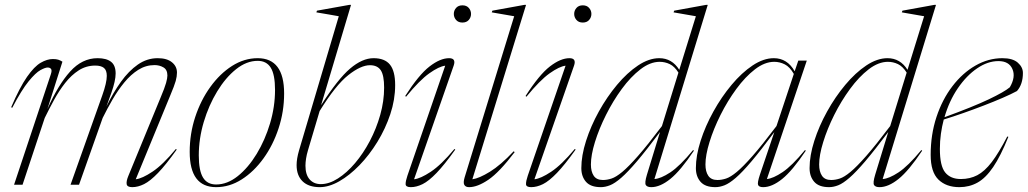

<svg xmlns="http://www.w3.org/2000/svg" viewBox="-20 -762 4240 792"><path d="M709 -145Q664.5 -82.5 632 -48.8Q599.5 -15 574.2 -2.5Q549 10 525.5 10Q504.5 10 502.5 -2.5Q500.5 -15 509.5 -36.5L642 -358.5Q659.5 -400 665 -419.8Q670.5 -439.5 670.5 -450.5Q670.5 -474.5 654.2 -484Q638 -493.5 617.5 -493.5Q581.5 -493.5 550.5 -474Q519.5 -454.5 493 -422.2Q466.5 -390 444.2 -351.5Q422 -313 403.5 -275.5L306 0H271L402 -369Q420.5 -421 420.5 -449Q420.5 -472.5 408.5 -482Q396.5 -491.5 373 -491.5Q335.5 -491.5 304.8 -471.8Q274 -452 248.8 -419.8Q223.5 -387.5 202.8 -349.5Q182 -311.5 164.5 -275.5L73 0H38L189.5 -455Q195 -471 190.8 -477.2Q186.5 -483.5 176.5 -483.5Q166.5 -483.5 146.8 -472.8Q127 -462 98 -426.5Q69 -391 30.5 -317.5L26 -319.5Q61.5 -402 91.5 -445Q121.5 -488 148 -503.2Q174.5 -518.5 198 -518.5Q211.5 -518.5 220.2 -515.8Q229 -513 237.5 -507.5L175.5 -312Q219.5 -411.5 269.2 -466.8Q319 -522 382.5 -522Q419 -522 438 -507.2Q457 -492.5 457 -459Q457 -429 439.5 -379.5L419 -322.5Q446.5 -379.5 478.8 -424.5Q511 -469.5 548.8 -495.8Q586.5 -522 630.5 -522Q668.5 -522 689.2 -505.2Q710 -488.5 710 -462.5Q710 -447 704.8 -428Q699.5 -409 682 -367.5L540 -22.5Q566.5 -25.5 609.2 -54Q652 -82.5 705.5 -147.5Z M1043 -522Q1152 -522 1152 -376.5Q1152 -302 1129.2 -232.8Q1106.5 -163.5 1067 -108.8Q1027.5 -54 977.2 -22Q927 10 871.5 10Q762.5 10 762.5 -135.5Q762.5 -210 785.2 -279.2Q808 -348.5 847.5 -403.2Q887 -458 937.2 -490Q987.5 -522 1043 -522ZM871.5 -1Q917.5 -1 960.8 -35.5Q1004 -70 1038.8 -127.2Q1073.5 -184.5 1094 -253.2Q1114.5 -322 1114.5 -391Q1114.5 -454 1097 -482.5Q1079.5 -511 1043 -511Q997 -511 953.8 -476.5Q910.5 -442 875.8 -384.8Q841 -327.5 820.5 -258.8Q800 -190 800 -121Q800 -58 817.5 -29.5Q835 -1 871.5 -1Z M1377.5 -695Q1363.5 -697.5 1335.2 -702.5Q1307 -707.5 1285 -711L1287.5 -718L1421.5 -742H1428L1304.5 -328Q1373.5 -436 1424 -479Q1474.5 -522 1521 -522Q1567 -522 1588.5 -495.5Q1610 -469 1610 -411Q1610 -351 1590 -291Q1570 -231 1536.8 -176.8Q1503.5 -122.5 1462.8 -80.5Q1422 -38.5 1379.5 -14.2Q1337 10 1299 10Q1253 10 1228.2 -14Q1203.5 -38 1203.5 -81Q1203.5 -107 1213.5 -141.5ZM1250.5 -142.5Q1245 -124 1242.5 -108Q1240 -92 1240 -78.5Q1240 -41.5 1257.2 -22Q1274.5 -2.5 1303.5 -2.5Q1337.5 -2.5 1374 -25.8Q1410.5 -49 1444.5 -89Q1478.5 -129 1505.5 -180.2Q1532.5 -231.5 1548.5 -288.2Q1564.5 -345 1564.5 -400.5Q1564.5 -451 1550.8 -472Q1537 -493 1506 -493Q1468.5 -493 1416.8 -452.2Q1365 -411.5 1298.5 -304Z M1852 -704.5Q1852 -718.5 1861.2 -729.2Q1870.5 -740 1887.5 -740Q1904.5 -740 1913.8 -729.2Q1923 -718.5 1923 -704.5Q1923 -690.5 1913.8 -679.8Q1904.5 -669 1887.5 -669Q1870.5 -669 1861.2 -679.8Q1852 -690.5 1852 -704.5ZM1660.5 -37 1816.5 -491Q1791 -488 1750.8 -459.5Q1710.5 -431 1655 -363L1651.5 -366Q1707.5 -453.5 1751.8 -487.8Q1796 -522 1832.5 -522Q1862 -522 1851.5 -491.5L1688 -22.5Q1714 -25 1757 -53.5Q1800 -82 1854.5 -147.5L1858 -145Q1813.5 -82.5 1781 -48.8Q1748.5 -15 1723.2 -2.5Q1698 10 1674.5 10Q1653.5 10 1653.2 -2.5Q1653 -15 1660.5 -37Z M2101 -695 2008.5 -711 2011 -718 2143.5 -742H2150L1928.5 -22.5Q1956 -26 2000.8 -53.5Q2045.5 -81 2099 -138L2103 -134.5Q2039.5 -51 1994.5 -20.5Q1949.5 10 1915 10Q1901 10 1895.5 1Q1890 -8 1896.5 -30Z M2348.5 -704.5Q2348.5 -718.5 2357.8 -729.2Q2367 -740 2384 -740Q2401 -740 2410.2 -729.2Q2419.5 -718.5 2419.5 -704.5Q2419.5 -690.5 2410.2 -679.8Q2401 -669 2384 -669Q2367 -669 2357.8 -679.8Q2348.5 -690.5 2348.5 -704.5ZM2157 -37 2313 -491Q2287.5 -488 2247.2 -459.5Q2207 -431 2151.5 -363L2148 -366Q2204 -453.5 2248.2 -487.8Q2292.5 -522 2329 -522Q2358.5 -522 2348 -491.5L2184.5 -22.5Q2210.5 -25 2253.5 -53.5Q2296.5 -82 2351 -147.5L2354.5 -145Q2310 -82.5 2277.5 -48.8Q2245 -15 2219.8 -2.5Q2194.5 10 2171 10Q2150 10 2149.8 -2.5Q2149.5 -15 2157 -37Z M2842.5 -140.5Q2787 -57.5 2745 -23.8Q2703 10 2666.5 10Q2649.5 10 2644 1.2Q2638.5 -7.5 2648.5 -41L2702.5 -217.5Q2646.5 -142.5 2608 -97.2Q2569.5 -52 2542.8 -28.8Q2516 -5.5 2496.2 2.2Q2476.5 10 2458.5 10Q2416.5 10 2397.2 -12Q2378 -34 2378 -68.5Q2378 -120 2397.5 -181Q2417 -242 2450.2 -302Q2483.5 -362 2525.2 -412Q2567 -462 2612 -492Q2657 -522 2699.5 -522Q2752 -522 2782 -474L2850.5 -695L2758.5 -711L2761 -718L2893 -742H2899.5L2679.5 -23.5Q2705.5 -25 2744.8 -50.8Q2784 -76.5 2839 -143ZM2417.5 -83.5Q2417.5 -54 2429.2 -36.8Q2441 -19.5 2467 -19.5Q2484 -19.5 2502.5 -25.5Q2521 -31.5 2546.8 -52.8Q2572.5 -74 2612 -119Q2651.5 -164 2710.5 -242L2778.5 -462.5Q2762.5 -488 2742.8 -497.5Q2723 -507 2701 -507Q2662 -507 2621.8 -476Q2581.5 -445 2545 -395.2Q2508.5 -345.5 2479.8 -288Q2451 -230.5 2434.2 -176.2Q2417.5 -122 2417.5 -83.5Z M3114.5 -41 3174 -217Q3118.5 -142 3080.2 -96.8Q3042 -51.5 3015.2 -28.5Q2988.5 -5.5 2968.8 2.2Q2949 10 2931 10Q2889 10 2869.8 -12Q2850.5 -34 2850.5 -68.5Q2850.5 -120 2870 -181Q2889.5 -242 2922.8 -302Q2956 -362 2997.8 -412Q3039.5 -462 3084.5 -492Q3129.5 -522 3172 -522Q3227.5 -522 3258 -468L3273 -512H3308L3143.5 -23.5Q3169.5 -26 3208.2 -52Q3247 -78 3300.5 -143L3304 -140.5Q3248.5 -57.5 3206.5 -23.8Q3164.5 10 3128 10Q3111 10 3107.2 1Q3103.5 -8 3114.5 -41ZM2890 -83.5Q2890 -54 2901.8 -36.8Q2913.5 -19.5 2939.5 -19.5Q2956.5 -19.5 2975 -25.5Q2993.5 -31.5 3019.2 -52.8Q3045 -74 3084.5 -119Q3124 -164 3183 -242L3254.5 -457Q3238 -486 3217.2 -496.5Q3196.5 -507 3173.5 -507Q3134.5 -507 3094.2 -476Q3054 -445 3017.5 -395.2Q2981 -345.5 2952.2 -288Q2923.5 -230.5 2906.8 -176.2Q2890 -122 2890 -83.5Z M3784 -140.5Q3728.5 -57.5 3686.5 -23.8Q3644.5 10 3608 10Q3591 10 3585.5 1.2Q3580 -7.5 3590 -41L3644 -217.5Q3588 -142.5 3549.5 -97.2Q3511 -52 3484.2 -28.8Q3457.5 -5.5 3437.8 2.2Q3418 10 3400 10Q3358 10 3338.8 -12Q3319.5 -34 3319.5 -68.5Q3319.5 -120 3339 -181Q3358.5 -242 3391.8 -302Q3425 -362 3466.8 -412Q3508.5 -462 3553.5 -492Q3598.5 -522 3641 -522Q3693.5 -522 3723.5 -474L3792 -695L3700 -711L3702.5 -718L3834.5 -742H3841L3621 -23.5Q3647 -25 3686.2 -50.8Q3725.5 -76.5 3780.5 -143ZM3359 -83.5Q3359 -54 3370.8 -36.8Q3382.5 -19.5 3408.5 -19.5Q3425.5 -19.5 3444 -25.5Q3462.5 -31.5 3488.2 -52.8Q3514 -74 3553.5 -119Q3593 -164 3652 -242L3720 -462.5Q3704 -488 3684.2 -497.5Q3664.5 -507 3642.5 -507Q3603.5 -507 3563.2 -476Q3523 -445 3486.5 -395.2Q3450 -345.5 3421.2 -288Q3392.5 -230.5 3375.8 -176.2Q3359 -122 3359 -83.5Z M4139.5 -197.5Q4107.5 -118 4076.8 -72.8Q4046 -27.5 4012.2 -8.8Q3978.5 10 3937.5 10Q3883 10 3851 -21.2Q3819 -52.5 3819 -123Q3819 -207 3843 -279.5Q3867 -352 3908.8 -406.5Q3950.5 -461 4003.8 -491.5Q4057 -522 4115 -522Q4157.5 -522 4178.5 -503.5Q4199.5 -485 4199.5 -461Q4199.5 -414.5 4175 -386.5Q4152 -374 4116.2 -358.5Q4080.5 -343 4038.2 -326.8Q3996 -310.5 3953.2 -295.5Q3910.5 -280.5 3873 -269Q3865.5 -240.5 3861.2 -210Q3857 -179.5 3857 -147.5Q3857 -77.5 3879 -50.5Q3901 -23.5 3943.5 -23.5Q3981 -23.5 4011.2 -39.2Q4041.5 -55 4070.8 -93.2Q4100 -131.5 4135 -199ZM4098.5 -510Q4054.5 -510 4010.8 -480.2Q3967 -450.5 3931.2 -398.2Q3895.5 -346 3876 -278.5Q3994 -321.5 4058.5 -352.2Q4123 -383 4145.5 -402Q4170.5 -444.5 4156.2 -477.2Q4142 -510 4098.5 -510Z"/></svg>

Font: Newsreader Display ExtraLight
Style: Italic
Weight: 275
Italic angle: -17°
Designer: Hugues Gentile
Foundry: Production Type
Version: Version 1.001